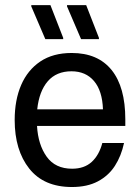

<svg xmlns="http://www.w3.org/2000/svg" viewBox="-20 -720 548 752"><path d="M261.7 12.5Q151.7 12.5 94.6 -59.6Q37.5 -131.7 37.5 -250Q37.5 -328.3 62.9 -387.1Q88.3 -445.8 137.9 -479.2Q187.5 -512.5 260.8 -512.5Q363.3 -512.5 417.1 -445.8Q470.8 -379.2 470.8 -252.5V-226.7H125Q129.2 -153.3 162.9 -106.2Q196.7 -59.2 262.5 -59.2Q310 -59.2 339.2 -85.8Q368.3 -112.5 380.8 -160H465.8Q455 -109.2 430 -70.4Q405 -31.7 363.3 -9.6Q321.7 12.5 261.7 12.5ZM125.8 -291.7H383.3Q380.8 -364.2 348.3 -402.5Q315.8 -440.8 260 -440.8Q200.8 -440.8 167.1 -401.7Q133.3 -362.5 125.8 -291.7ZM227.5 -566.7H157.5L102.5 -695V-700H177.5L227.5 -571.7ZM367.5 -566.7H297.5L242.5 -695V-700H317.5L367.5 -571.7Z"/></svg>

Font: Familjen Grotesk Variable
Style: Regular
Weight: 400
Designer: Anders Wikstroem, Jonas Baeckman, Matilda Gysing, Kristian Moeller
Foundry: Familjen STHLM AB
Version: Version 2.000